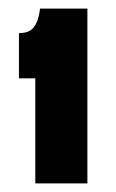

<svg xmlns="http://www.w3.org/2000/svg" viewBox="-20 -696 269 446"><path d="M62 -270V-514H24V-619Q49 -619 59.5 -634Q70 -649 73 -676H183V-270Z"/></svg>

Font: Bricolage Grotesque 24pt Condensed
Style: Bold
Weight: 700
Width: 3
Designer: Mathieu Triay
Foundry: Atelier Triay
Version: Version 1.001;gftools[0.9.33.dev8+g029e19f]